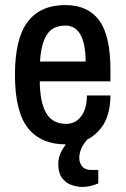

<svg xmlns="http://www.w3.org/2000/svg" viewBox="-20 -558 496 758"><path d="M240 12Q141 12 90 -53Q39 -118 39 -263Q39 -405 89 -471.5Q139 -538 238 -538Q327 -538 371.5 -477.5Q416 -417 416 -282V-237H137Q138 -152 163 -110.5Q188 -69 241 -69Q278 -69 300.5 -99Q323 -129 323 -181H416Q416 -89 367 -38.5Q318 12 240 12ZM138 -315H318Q318 -384 298 -420.5Q278 -457 238 -457Q188 -457 165 -421Q142 -385 138 -315ZM306 180Q284 180 261.5 172Q239 164 224.5 144Q210 124 210 90Q210 61 224 36.5Q238 12 257 -9H322L323 -5Q309 10 301 28.5Q293 47 293 65Q293 85 304.5 99Q316 113 339 113H368V166Q352 173 336.5 176.5Q321 180 306 180Z"/></svg>

Font: Archivo Narrow Medium
Style: Regular
Weight: 500
Designer: Hector Gatti
Foundry: Omnibus-Type
Version: Version 3.002